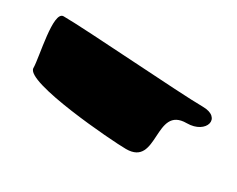

<svg xmlns="http://www.w3.org/2000/svg" viewBox="-50 -707 763 619"><g transform="rotate(30 331.0 -397.0)"><path d="M438 -262C556 -262 448 -432 566 -432C639 -432 658 -504 584 -504C502 -504 133 -532 50 -532C11 -532 49 -378 49 -339C49 -287 386 -262 438 -262Z"/></g></svg>

Font: CiSf CamouflageKit II
Style: Regular
Weight: 400
Version: Version 1